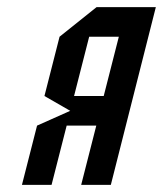

<svg xmlns="http://www.w3.org/2000/svg" viewBox="-20 -520 458 540"><path d="M208.3 0 250.8 -166.7H167.5L125 0H41.7L84.2 -166.7L177.5 -208.3L105 -250L147.5 -416.7L251.7 -500H418.3L291.7 0ZM271.7 -250 314.2 -416.7H230.8L188.3 -250Z"/></svg>

Font: Yulong
Style: Italic
Weight: 400
Italic angle: -14.25°
Designer: GGBotNet
Foundry: f0n7.com
Version: 1.00